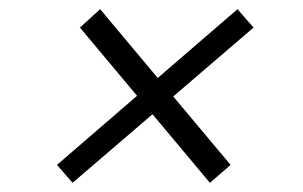

<svg xmlns="http://www.w3.org/2000/svg" viewBox="-20 -507 660 418"><path d="M154 -447 198 -487 482 -148 437 -109ZM104 -148 497 -487 532 -447 138 -109Z"/></svg>

Font: Oak Sans Light Italic
Style: Regular
Weight: 400
Italic angle: -9.5°
Foundry: Erik Kennedy, Walven
Version: Version 1.000;Glyphs 3.1.2 (3151)